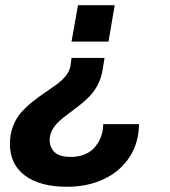

<svg xmlns="http://www.w3.org/2000/svg" viewBox="-20 -546 653 738"><path d="M254.9 -386.2 279.8 -525.9H420.9L397 -386.2ZM237.8 171.9Q133.8 171.9 75.9 128.7Q18.1 85.4 18.1 7.8Q18.1 -29.3 30 -60.5Q42 -91.8 61.5 -113.8Q81.1 -135.7 104.7 -154.8Q128.4 -173.8 152.6 -189.9Q176.8 -206.1 197.5 -221.2Q218.3 -236.3 232.9 -254.6Q247.6 -272.9 251 -293L254.9 -323.2H381.8L374 -274.9Q368.7 -244.1 354.7 -218.3Q340.8 -192.4 322.5 -174.1Q304.2 -155.8 283.4 -139.4Q262.7 -123 242.9 -108.6Q223.1 -94.2 207 -79.6Q190.9 -64.9 180.9 -46.6Q170.9 -28.3 170.9 -6.8Q170.9 19.5 189.2 38.3Q207.5 57.1 252.9 57.1Q281.7 57.1 304.9 47.6Q328.1 38.1 342 22.5Q356 6.8 364 -10.5Q372.1 -27.8 375 -46.9Q377 -62.5 377 -68.8H514.2Q513.7 2.9 477.8 57.9Q441.9 112.8 379.4 142.3Q316.9 171.9 237.8 171.9Z"/></svg>

Font: Archivo
Style: Bold Italic
Weight: 700
Italic angle: -10°
Designer: Hector Gatti
Foundry: Omnibus-Type
Version: Version 2.001